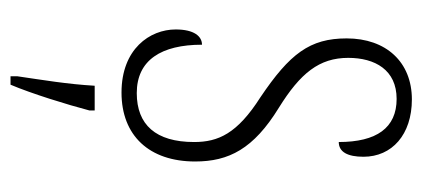

<svg xmlns="http://www.w3.org/2000/svg" viewBox="-239 -343 803 365"><g transform="rotate(90 162.5 -160.5)"><path d="M156 10C238 10 287 -43 287 -130C287 -194 263 -241 185 -289C119 -330 90 -366 90 -421C90 -472 113 -513 168 -513C223 -513 250 -475 250 -403C269 -403 278 -420 278 -450C278 -504 236 -542 169 -542C98 -542 53 -493 53 -418C53 -348 82 -310 165 -254C234 -210 250 -174 250 -128C250 -55 217 -19 157 -19C94 -19 65 -66 65 -143C49 -143 36 -128 36 -93C36 -44 73 10 156 10ZM125 208V221H141C158 181 179 113 190 71V61H143C140 113 132 160 125 208Z"/></g></svg>

Font: Noto Serif Armenian ExtraCondensed ExtraLight
Style: Regular
Weight: 200
Width: 2
Designer: Monotype Design Team
Foundry: Monotype Imaging Inc.
Version: Version 2.008